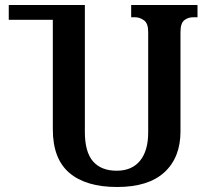

<svg xmlns="http://www.w3.org/2000/svg" viewBox="-20 -734 837 767"><path d="M769 -714V-665H751Q731 -665 716 -653Q701 -641 701 -606V-209Q701 -105 637 -46Q573 13 448 13Q323 13 257 -43.5Q191 -100 191 -217V-655H15V-714H319V-207Q319 -127 351.5 -89.5Q384 -52 446 -52Q507 -52 539.5 -92Q572 -132 572 -205V-606Q572 -641 555 -653Q538 -665 521 -665H504V-714Z"/></svg>

Font: Noto Serif Georgian SemiCondensed SemiBold
Style: Regular
Weight: 600
Width: 4
Designer: Monotype Design Team, Akaki Razmadze
Foundry: Google LLC
Version: Version 2.003; ttfautohint (v1.8.4.7-5d5b)